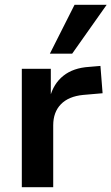

<svg xmlns="http://www.w3.org/2000/svg" viewBox="-20 -781 465 801"><path d="M71 0V-494H192V-374H188Q203 -432 244.5 -465Q286 -498 352 -502L399 -506L408 -392L327 -385Q266 -379 234 -346Q202 -313 202 -258V0ZM188 -557 291 -761H425L281 -557Z"/></svg>

Font: Nunito Sans 10pt
Style: Bold
Weight: 700
Designer: Vernon Adams
Foundry: Vernon Adams
Version: Version 3.101;gftools[0.9.27]